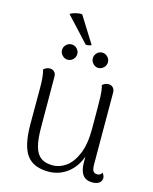

<svg xmlns="http://www.w3.org/2000/svg" viewBox="-125 -921 810 1017"><g transform="rotate(15 280.0 -413.0)"><path d="M530 -29Q530 -12 516.5 -2Q503 8 479 8Q409 8 409 -84V-115Q388 -55 342.5 -21Q297 13 239 13Q158 13 121 -36Q84 -85 83 -201V-404Q83 -469 73 -503Q89 -517 107 -517Q122 -517 131.5 -507.5Q141 -498 141 -482L142 -207Q142 -138 153 -99Q164 -60 188 -42.5Q212 -25 254 -25Q290 -25 324.5 -49Q359 -73 382 -126.5Q405 -180 405 -264Q405 -402 403.5 -441Q402 -480 395 -503Q409 -517 429 -517Q444 -517 453.5 -507Q463 -497 463 -480L464 -90Q464 -62 470.5 -51Q477 -40 493 -40Q511 -40 519 -56Q530 -42 530 -29ZM143 -628Q143 -645 155.5 -657.5Q168 -670 185 -670Q202 -670 214.5 -657.5Q227 -645 227 -628Q227 -611 214.5 -598.5Q202 -586 185 -586Q168 -586 155.5 -599Q143 -612 143 -628ZM312 -628Q312 -645 324 -657.5Q336 -670 353 -670Q370 -670 382.5 -657.5Q395 -645 395 -628Q395 -611 382.5 -598.5Q370 -586 353 -586Q337 -586 324.5 -598.5Q312 -611 312 -628ZM197 -839 288 -694Q285 -691 275 -689Q265 -687 257 -688L132 -823Q142 -830 161.5 -835Q181 -840 197 -839Z"/></g></svg>

Font: Arima Madurai Light
Style: Regular
Weight: 300
Designer: Joana Correia and Natanael Gama
Foundry: NDISCOVER
Version: Version 1.019